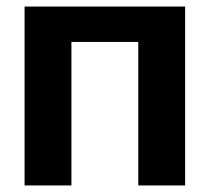

<svg xmlns="http://www.w3.org/2000/svg" viewBox="-20 -566 640 586"><path d="M198 0V-438H402V0H545V-546H55V0Z"/></svg>

Font: Noto Sans Mono UI
Style: Bold
Weight: 700
Designer: Monotype Design team
Foundry: Monotype Imaging Inc.
Version: 1.000